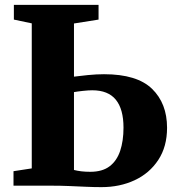

<svg xmlns="http://www.w3.org/2000/svg" viewBox="-20 -763 728 789"><path d="M397 6Q366.5 6 333.5 4.5Q300.5 3 264.5 1.5Q228.5 0 188.5 0H35.5V-59.5L110.5 -71V-667L37 -682.5V-743H385V-682.5L284 -666.5V-448Q306 -451 341.2 -454.5Q376.5 -458 407.5 -458Q543 -458 604.8 -398Q666.5 -338 666.5 -238Q666.5 -160.5 630.5 -105.8Q594.5 -51 533.5 -22.5Q472.5 6 397 6ZM351 -57Q400.5 -57 430.2 -79.5Q460 -102 473.8 -143Q487.5 -184 487.5 -238.5Q487.5 -314.5 456 -353.2Q424.5 -392 359 -392Q343.5 -392 320.5 -389.5Q297.5 -387 284 -384.5V-64.5Q298 -61 314.2 -59Q330.5 -57 351 -57Z"/></svg>

Font: Merriweather 36pt Black
Style: Regular
Weight: 900
Version: Version 2.100